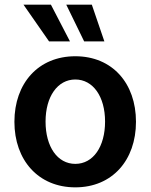

<svg xmlns="http://www.w3.org/2000/svg" viewBox="-20 -795 648 826"><path d="M304 11C463 11 565 -106 565 -271C565 -437 463 -553 304 -553C145 -553 42 -437 42 -271C42 -106 145 11 304 11ZM81 -775 191 -617H281L199 -775ZM176 -272C176 -380 228 -453 304 -453C380 -453 432 -380 432 -272C432 -164 381 -90 304 -90C227 -90 176 -164 176 -272ZM265 -775 342 -617H429L375 -775Z"/></svg>

Font: Wafeq Semi Bold
Style: Regular
Weight: 600
Designer: Rasmus Andersson & Azza Alameddine
Foundry: Google & TypeTogether
Version: Version 3.000;January 28, 2025;FontCreator 15.0.0.3014 64-bi